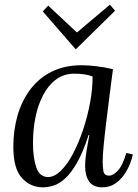

<svg xmlns="http://www.w3.org/2000/svg" viewBox="-20 -790 588 821"><path d="M329 -511Q359 -511 395 -506.5Q431 -502 463 -494Q455 -434 447.5 -374.5Q440 -315 433.5 -261.5Q427 -208 423 -165.5Q419 -123 419 -99Q419 -79 422 -59Q425 -39 447 -39Q464 -39 484.5 -61Q505 -83 520 -136L548 -130Q545 -112 535.5 -88.5Q526 -65 510 -42Q494 -19 471 -4Q448 11 418 11Q378 11 361 -14Q344 -39 344 -79Q344 -108 349.5 -142Q355 -176 362 -213H359Q335 -139 309.5 -94.5Q284 -50 258.5 -27Q233 -4 209 3.5Q185 11 164 11Q110 11 73.5 -29Q37 -69 37 -163Q37 -233 55 -296Q73 -359 109.5 -407.5Q146 -456 201 -483.5Q256 -511 329 -511ZM298 -475Q253 -475 219.5 -450Q186 -425 164 -382.5Q142 -340 131.5 -287.5Q121 -235 121 -180Q121 -116 135 -74.5Q149 -33 186 -33Q213 -33 240.5 -60Q268 -87 292 -132.5Q316 -178 335 -234.5Q354 -291 365 -350Q376 -409 376 -463Q361 -469 341 -472Q321 -475 298 -475ZM303 -580 163 -741 186 -766 308 -652H310L450 -770L472 -744L305 -580Z"/></svg>

Font: Lora
Style: Italic
Weight: 400
Italic angle: -3°
Designer: Olga Karpushina, Alexei Vanyashin (Cyrillic)
Foundry: Cyreal
Version: Version 3.008